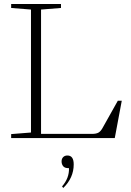

<svg xmlns="http://www.w3.org/2000/svg" viewBox="-20 -683 650 950"><path d="M35.2 0V-19.5L133.3 -27.3V-635.7L35.2 -643.6V-663.1H281.7V-643.6L183.1 -635.7V-20.5H434.6Q456.1 -20.5 467.3 -26.9Q478.5 -33.2 488.3 -51.3L563 -184.6H582.5L547.9 0ZM293 247.1 287.1 239.3Q323.2 197.8 321.3 148.9H317.9Q300.3 148.9 292.5 139.2Q284.7 129.4 284.7 115.7Q284.7 102.5 292.5 94.5Q300.3 86.4 313.5 86.4Q344.7 86.4 344.7 130.4Q344.7 196.8 293 247.1Z"/></svg>

Font: Elstob ExtraLight
Style: Regular
Weight: 200
Designer: Peter S. Baker
Version: Version 1.015